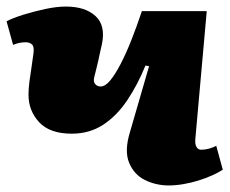

<svg xmlns="http://www.w3.org/2000/svg" viewBox="-23 -552 701 586"><path d="M-3 -487Q16 -497 48 -507Q80 -517 115 -524.5Q150 -532 178 -532Q237 -532 268.5 -503Q300 -474 288 -417Q285 -405 282.5 -392.5Q280 -380 277 -367Q274 -354 271 -342Q268 -330 265 -318Q261 -303 267.5 -295.5Q274 -288 284 -288Q298 -288 313 -306Q328 -324 344.5 -355.5Q361 -387 377.5 -428.5Q394 -470 410 -518H608L573 -126Q572 -111 577 -103Q582 -95 591 -95Q603 -95 615.5 -98.5Q628 -102 637 -107L657 -34Q643 -25 624 -16.5Q605 -8 582.5 -1Q560 6 536.5 10Q513 14 492 14Q453 14 419.5 -2.5Q386 -19 371 -55.5Q356 -92 374 -150L432 -350L421 -352Q397 -293 365 -245.5Q333 -198 291.5 -171Q250 -144 196 -144Q129 -144 96.5 -179Q64 -214 64 -263Q64 -282 67 -304.5Q70 -327 73.5 -349Q77 -371 79 -388Q82 -409 75 -416Q68 -423 55 -423Q47 -423 38 -421.5Q29 -420 17 -415Z"/></svg>

Font: Literata 18pt Black
Style: Italic
Weight: 900
Italic angle: -2°
Designer: Latin by Veronika Burian and Jose Scaglione. Greek by Irene Vlachou. Cyrillic by Vera Evstafieva
Foundry: TypeTogether
Version: Version 3.103;gftools[0.9.29]